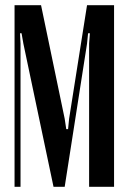

<svg xmlns="http://www.w3.org/2000/svg" viewBox="-20 -719 502 739"><path d="M419 0H323V-551L326 -591H319L315 -551L229 0H186L70 -551L63 -591H57L59 -551V0H36V-699H138L229 -262L235 -222H242L246 -262L315 -699H419Z"/></svg>

Font: Moniqa Narrow Heading
Style: Bold
Weight: 700
Width: 4
Designer: Rajesh Rajput
Foundry: Rajesh Rajput
Version: Version 1.000